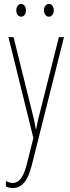

<svg xmlns="http://www.w3.org/2000/svg" viewBox="-20 -716 356 978"><path d="M63 -663C63 -646 72 -631 88 -631C102 -631 112 -644 112 -663C112 -682 102 -696 88 -696C72 -696 63 -680 63 -663ZM204 -664C204 -646 214 -631 229 -631C244 -631 254 -645 254 -664C254 -683 243 -696 229 -696C214 -696 204 -681 204 -664ZM23 -527 150 -13 116 122C97 198 70 216 45 216C34 216 20 212 10 206V234C22 239 32 242 45 242C87 242 120 213 142 125L306 -527H280L183 -142C177 -120 172 -99 164 -59H162C159 -73 161 -76 145 -140L49 -527Z"/></svg>

Font: Noto Sans Myanmar UI ExtraCondensed Thin
Style: Regular
Weight: 100
Width: 2
Designer: Monotype Design Team
Foundry: Monotype Imaging Inc.
Version: Version 2.103